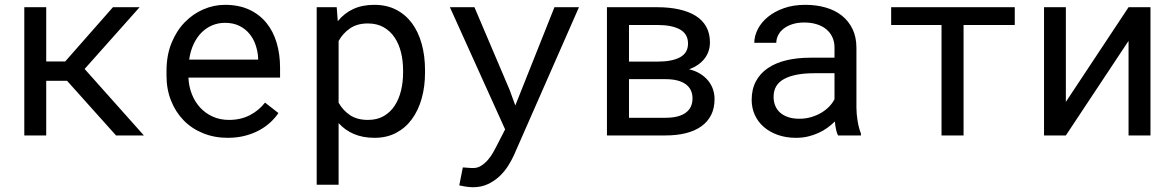

<svg xmlns="http://www.w3.org/2000/svg" viewBox="-20 -558 4841 791"><path d="M256.3 -225.1H170.4V0H80.1V-528.3H170.4V-304.7H248.5L445.3 -528.3H555.2L328.6 -273.9L572.8 0H458Z M918.5 9.8Q862.8 9.8 816.2 -9.3Q769.5 -28.3 736.3 -62.5Q703.1 -96.7 684.6 -143.6Q666 -190.4 666 -245.6V-266.1Q666 -330.1 686.5 -380.6Q707 -431.2 741 -466.1Q774.9 -501 818.1 -519.5Q861.3 -538.1 906.7 -538.1Q963.9 -538.1 1006.6 -518.3Q1049.3 -498.5 1077.6 -463.6Q1106 -428.7 1119.9 -381.3Q1133.8 -334 1133.8 -278.8V-238.3H756.3Q757.8 -202.1 770.3 -170.4Q782.7 -138.7 804.4 -115Q826.2 -91.3 856.4 -77.6Q886.7 -64 923.3 -64Q971.7 -64 1009.3 -83.5Q1046.9 -103 1071.8 -135.3L1127 -92.3Q1113.8 -72.3 1094 -54Q1074.2 -35.6 1048.3 -21.5Q1022.5 -7.3 989.7 1.2Q957 9.8 918.5 9.8ZM906.7 -463.9Q879.4 -463.9 855 -453.9Q830.6 -443.8 811 -424.6Q791.5 -405.3 778.1 -377.2Q764.6 -349.1 759.3 -312.5H1043.5V-319.3Q1042 -345.7 1033.4 -371.6Q1024.9 -397.5 1008.3 -418Q991.7 -438.5 966.6 -451.2Q941.4 -463.9 906.7 -463.9Z M1731 -258.3Q1731 -201.7 1717.3 -152.6Q1703.6 -103.5 1677.2 -67.4Q1650.9 -31.2 1612.1 -10.7Q1573.2 9.8 1523.4 9.8Q1475.1 9.8 1438.2 -5.9Q1401.4 -21.5 1375 -50.8V203.1H1284.7V-528.3H1367.2L1371.6 -470.7Q1397.9 -503.4 1435.3 -520.8Q1472.7 -538.1 1522 -538.1Q1572.8 -538.1 1611.8 -518.1Q1650.9 -498 1677.2 -462.4Q1703.6 -426.8 1717.3 -377.2Q1731 -327.6 1731 -268.6ZM1640.6 -268.6Q1640.6 -307.1 1632.1 -342Q1623.5 -377 1605.7 -403.6Q1587.9 -430.2 1560.5 -445.8Q1533.2 -461.4 1495.1 -461.4Q1451.7 -461.4 1422.1 -441.2Q1392.6 -420.9 1375 -389.2V-134.8Q1392.6 -103.5 1421.9 -83.7Q1451.2 -64 1496.1 -64Q1533.7 -64 1561 -79.8Q1588.4 -95.7 1606 -122.6Q1623.5 -149.4 1632.1 -184.6Q1640.6 -219.7 1640.6 -258.3Z M2079.6 -187.5 2103 -123.5 2264.2 -528.3H2365.2L2097.2 81.5Q2087.9 102.1 2073.5 125Q2059.1 147.9 2038.6 167.5Q2018.1 187 1990.7 200.2Q1963.4 213.4 1927.7 213.4Q1921.4 213.4 1913.6 212.6Q1905.8 211.9 1897.9 210.7Q1890.1 209.5 1883.3 208Q1876.5 206.5 1872.1 205.6L1886.7 131.8Q1890.1 131.8 1896 132.3Q1901.9 132.8 1908.2 133.3Q1914.6 133.8 1920.4 134Q1926.3 134.3 1929.7 134.3Q1948.2 134.3 1963.6 124Q1979 113.8 1991 99.6Q2002.9 85.4 2011.5 70.3Q2020 55.2 2024.9 45.4L2061 -24.9L1833.5 -528.3H1934.6Z M2480.5 0V-528.3H2688Q2736.8 -528.3 2776.9 -519.5Q2816.9 -510.7 2845.5 -493.2Q2874 -475.6 2889.4 -448.2Q2904.8 -420.9 2904.8 -383.3Q2904.8 -345.7 2882.8 -316.9Q2860.8 -288.1 2818.8 -272.5Q2844.2 -266.6 2863.8 -254.6Q2883.3 -242.7 2896.7 -226.6Q2910.2 -210.4 2917 -190.9Q2923.8 -171.4 2923.8 -149.9Q2923.8 -112.3 2909.7 -84.2Q2895.5 -56.2 2869.1 -37.4Q2842.8 -18.6 2805.4 -9.3Q2768.1 0 2721.7 0ZM2571.3 -231.9V-72.8H2721.7Q2776.4 -72.8 2804.7 -93.3Q2833 -113.8 2833 -152.8Q2833 -190.9 2804.4 -211.4Q2775.9 -231.9 2721.7 -231.9ZM2571.3 -304.2H2689Q2749.5 -304.2 2782 -322.3Q2814.5 -340.3 2814.5 -378.4Q2814.5 -418 2781.5 -436.5Q2748.5 -455.1 2688 -455.1H2571.3Z M3432.6 0Q3427.2 -10.3 3424.1 -25.6Q3420.9 -41 3419.4 -57.6Q3405.8 -43.9 3388.9 -31.7Q3372.1 -19.5 3351.8 -10.3Q3331.5 -1 3308.6 4.4Q3285.6 9.8 3259.8 9.8Q3217.8 9.8 3183.8 -2.4Q3149.9 -14.6 3126.2 -35.4Q3102.5 -56.2 3089.6 -84.7Q3076.7 -113.3 3076.7 -146.5Q3076.7 -189.9 3094 -222.7Q3111.3 -255.4 3143.1 -277.1Q3174.8 -298.8 3219.5 -309.6Q3264.2 -320.3 3319.3 -320.3H3418V-361.8Q3418 -385.7 3409.2 -404.8Q3400.4 -423.8 3384.3 -437.3Q3368.2 -450.7 3345 -458Q3321.8 -465.3 3293 -465.3Q3266.1 -465.3 3244.9 -458.5Q3223.6 -451.7 3209 -440.4Q3194.3 -429.2 3186.3 -413.8Q3178.2 -398.4 3178.2 -381.8H3087.4Q3087.9 -410.6 3102.3 -438.5Q3116.7 -466.3 3143.8 -488.5Q3170.9 -510.7 3209.7 -524.4Q3248.5 -538.1 3297.9 -538.1Q3342.8 -538.1 3381.3 -527.1Q3419.9 -516.1 3448 -493.9Q3476.1 -471.7 3492.2 -438.5Q3508.3 -405.3 3508.3 -360.8V-115.2Q3508.3 -88.9 3513.2 -59.3Q3518.1 -29.8 3526.9 -7.8V0ZM3272.9 -68.8Q3299.3 -68.8 3322.3 -75.7Q3345.2 -82.5 3364 -93.8Q3382.8 -105 3396.5 -119.4Q3410.2 -133.8 3418 -149.4V-256.3H3334Q3254.9 -256.3 3210.9 -232.9Q3167 -209.5 3167 -159.2Q3167 -139.6 3173.6 -123Q3180.2 -106.4 3193.4 -94.5Q3206.5 -82.5 3226.6 -75.7Q3246.6 -68.8 3272.9 -68.8Z M4160.6 -455.1H3949.7V0H3858.9V-455.1H3651.4V-528.3H4160.6Z M4629.4 -528.3H4719.7V0H4629.4V-389.6L4371.1 0H4281.2V-528.3H4371.1V-138.2Z"/></svg>

Font: Roboto Mono
Style: Regular
Weight: 400
Designer: Google
Version: Version 2.000985; 2015; ttfautohint (v1.3)